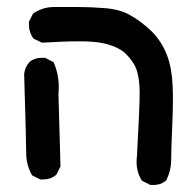

<svg xmlns="http://www.w3.org/2000/svg" viewBox="-20 -396 540 547"><path d="M369.1 64.5Q369.1 57.6 370.1 49.8Q377.9 -88.9 377.9 -132.8Q377.9 -171.9 368.2 -200.2Q359.4 -221.7 338.9 -242.2Q318.4 -262.7 275.4 -272.5Q251 -278.3 206.1 -278.3Q161.1 -278.3 99.6 -274.4L75.2 -286.1Q62.5 -303.7 62.5 -325.2Q62.5 -328.1 62.5 -334L74.2 -357.4Q101.6 -376 133.8 -376Q137.7 -376 149.4 -376Q161.1 -376 201.2 -376Q241.2 -376 275.4 -373Q320.3 -370.1 349.6 -353.5Q381.8 -335.9 413.1 -305.7Q441.4 -276.4 455.6 -239.3Q469.7 -202.1 471.7 -153.3Q472.7 -133.8 472.7 -115.2Q472.7 -78.1 470.2 -24.4Q467.8 29.3 467.8 51.8Q467.8 74.2 464.4 88.4Q460.9 102.5 454.1 117.2Q444.3 126 435.1 128.4Q425.8 130.9 419.9 130.9Q414.1 130.9 408.2 130.9L384.8 119.1L382.8 116.2Q369.1 93.8 369.1 64.5ZM71.3 103.5Q54.7 73.2 54.7 42Q54.7 10.7 48.8 -184.6Q48.8 -184.6 48.8 -185.5Q50.8 -204.1 63.5 -218.8Q78.1 -231.4 99.6 -231.4Q102.5 -231.4 108.4 -231.4L132.8 -218.8Q147.5 -184.6 147.5 -147.5Q147.5 -138.7 146.5 -129.9L152.3 78.1L140.6 101.6Q125 115.2 103.5 115.2Q100.6 115.2 94.7 115.2Z"/></svg>

Font: JasonHandwriting2
Style: SemiBold
Weight: 600
Version: Version 1.04.7